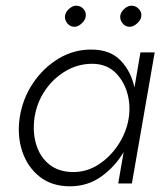

<svg xmlns="http://www.w3.org/2000/svg" viewBox="-20 -644 581 674"><path d="M49 -230Q40 -166 58.5 -111.5Q77 -57 119.5 -23.5Q162 10 226 10Q287 10 335 -24Q383 -58 414 -110L395 0H443L523 -460H473L452 -337Q440 -393 404 -431Q368 -469 304 -470Q240 -471 186 -438.5Q132 -406 95.5 -351.5Q59 -297 49 -230ZM101 -230Q109 -284 138.5 -327Q168 -370 212 -395.5Q256 -421 307 -420Q353 -419 383 -391Q413 -363 426 -320Q439 -277 432 -230Q424 -180 395.5 -136.5Q367 -93 326 -66.5Q285 -40 238 -40Q187 -40 154 -66Q121 -92 107.5 -135.5Q94 -179 101 -230ZM402 -588Q401 -574 410 -562.5Q419 -551 433 -550Q447 -549 461 -561.5Q475 -574 476 -587Q478 -601 468 -612Q458 -623 444 -624Q430 -625 417 -613.5Q404 -602 402 -588ZM208 -588Q207 -574 216 -562.5Q225 -551 239 -550Q253 -549 266.5 -561.5Q280 -574 281 -587Q283 -601 273.5 -612Q264 -623 250 -624Q236 -625 223 -613.5Q210 -602 208 -588Z"/></svg>

Font: Jost* 300 Light Italic
Style: Italic
Weight: 300
Italic angle: -10°
Version: Version 3.200; ttfautohint (v0.97) -l 8 -r 50 -G 200 -x 14 -